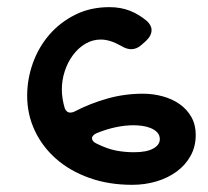

<svg xmlns="http://www.w3.org/2000/svg" viewBox="-20 -494 579 535"><path d="M388.7 -436Q402.3 -423.8 402.3 -410.2Q402.3 -394.5 386.7 -379.9L374.5 -369.1Q367.7 -362.8 360.4 -359.9Q353 -356.9 345.7 -356.9Q332.5 -356.9 317.4 -366.2Q301.8 -375 287.8 -379.4Q273.9 -383.8 260.7 -383.8Q237.8 -383.8 218 -372.1Q198.2 -360.4 183.6 -340.8Q168.9 -321.3 160.6 -296.1Q152.3 -271 152.3 -244.1Q152.3 -231.9 154.5 -218.3Q156.7 -204.6 160.6 -191.9Q163.1 -186 167 -183.1Q170.9 -180.2 175.3 -180.2Q181.6 -180.2 187.5 -183.1Q230.5 -205.6 278.6 -219.2Q326.7 -232.9 378.4 -232.9Q406.7 -232.9 433.3 -225.6Q460 -218.3 480.5 -203.9Q501 -189.5 513.2 -168Q525.4 -146.5 525.4 -118.2Q525.4 -85.4 511 -59.6Q496.6 -33.7 472.2 -15.9Q447.8 2 415.8 11.5Q383.8 21 348.6 21Q282.7 21 228.8 1.7Q174.8 -17.6 136.5 -51.3Q98.1 -85 76.9 -130.1Q55.7 -175.3 55.7 -227.1Q55.7 -273.4 71.5 -317.9Q87.4 -362.3 117.2 -397Q147 -431.6 189.5 -452.9Q231.9 -474.1 284.7 -474.1Q316.4 -474.1 341.8 -464.1Q367.2 -454.1 388.7 -436ZM425.3 -106Q425.3 -117.7 418 -125.2Q410.6 -132.8 399.7 -137.2Q388.7 -141.6 376 -143.3Q363.3 -145 352.5 -145Q328.1 -145 302 -139.4Q275.9 -133.8 249.5 -123Q243.7 -120.6 240 -116.7Q236.3 -112.8 236.3 -108.9Q236.3 -100.1 248.5 -94.2Q278.8 -79.1 303.2 -74.5Q327.6 -69.8 353.5 -69.8Q388.7 -69.8 407 -80.1Q425.3 -90.3 425.3 -106Z"/></svg>

Font: Gochi Hand Cyrillic
Style: Regular
Weight: 400
Designer: Juan Pablo del Peral; Denis Ignatov
Foundry: Juan Pablo del Peral; Denis Ignatov
Version: Version 1.00 June 29, 2018, initial release